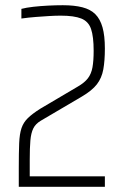

<svg xmlns="http://www.w3.org/2000/svg" viewBox="-20 -716 474 736"><path d="M52 0V-72Q52 -131 53.5 -167Q55 -203 62.5 -225Q70 -247 87 -263.5Q104 -280 134 -299L278 -384Q304 -399 317 -416Q330 -433 334.5 -458Q339 -483 339 -521Q339 -576 329 -605Q319 -634 291.5 -645Q264 -656 213 -656Q192 -656 168 -654.5Q144 -653 117.5 -651Q91 -649 62 -645V-682Q81 -687 108 -690Q135 -693 164.5 -694.5Q194 -696 221 -696Q265 -696 296 -688Q327 -680 345.5 -661.5Q364 -643 373 -611Q382 -579 382 -530Q382 -483 376 -450Q370 -417 351.5 -393Q333 -369 294 -346L136 -253Q116 -241 107.5 -223.5Q99 -206 96.5 -178Q94 -150 94 -103V-40H382V0Z"/></svg>

Font: Saira Condensed ExtraLight
Style: Regular
Weight: 250
Width: 3
Designer: Hector Gatti with collaboration of the Omnibus-Type team
Foundry: Omnibus-Type
Version: Version 1.101